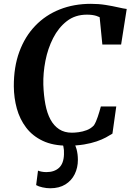

<svg xmlns="http://www.w3.org/2000/svg" viewBox="-20 -772 698 1028"><path d="M342 8Q263.5 8 208.8 -18Q154 -44 120 -88.8Q86 -133.5 70.2 -190.5Q54.5 -247.5 54 -309.5Q53.5 -413 83.5 -494.8Q113.5 -576.5 168.8 -634Q224 -691.5 299.8 -721.5Q375.5 -751.5 466.5 -751.5Q508.5 -751.5 545.8 -745.5Q583 -739.5 612 -732.8Q641 -726 658.5 -724L628.5 -533.5H528L513.5 -680Q505.5 -684 495.8 -687Q486 -690 473.8 -691.8Q461.5 -693.5 445 -693.5Q382.5 -693.5 337.8 -658.8Q293 -624 264.5 -568Q236 -512 223.2 -446.5Q210.5 -381 212 -319Q214 -261 223 -213.5Q232 -166 250.2 -132.2Q268.5 -98.5 296.8 -80Q325 -61.5 365 -61.5Q380 -61.5 401.2 -64.2Q422.5 -67 444.5 -75.2Q466.5 -83.5 483 -101Q489 -110.5 494 -122Q499 -133.5 503.5 -146.8Q508 -160 512.2 -174.2Q516.5 -188.5 520 -202H602.5L582 -56.5Q568 -47.5 547.2 -36.2Q526.5 -25 497.5 -15Q468.5 -5 430 1.5Q391.5 8 342 8ZM344 -15.5 373 -13.5Q382.5 0 389.8 26.5Q397 53 397 84Q397 126 380 160.5Q363 195 330 215.5Q297 236 248.5 236Q229 236 207.5 231.2Q186 226.5 173.5 219L183.5 141.5Q189.5 144.5 202.2 147Q215 149.5 228 149.5Q271 149.5 296 126.5Q321 103.5 322.5 54.5Q323.5 29 319.5 13.2Q315.5 -2.5 312.5 -13.5Z"/></svg>

Font: Merriweather
Style: Bold Italic
Weight: 700
Italic angle: -7.8°
Version: Version 2.101